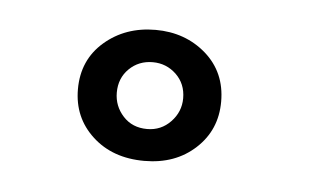

<svg xmlns="http://www.w3.org/2000/svg" viewBox="-28 -727 357 219"><g transform="rotate(5 151.0 -617.0)"><path d="M60.5 -617.5Q60.5 -651 84.5 -671.8Q108.5 -692.5 143 -692.5Q177 -692.5 200.8 -671.8Q224.5 -651 224.5 -617.5Q224.5 -585 201.5 -563.8Q178.5 -542.5 143 -542.5Q106.5 -542.5 83.5 -563.8Q60.5 -585 60.5 -617.5ZM105 -617.5Q105 -602 115.5 -590.5Q126 -579 143 -579Q159 -579 170 -590.5Q181 -602 181 -617.5Q181 -634 169.8 -644.8Q158.5 -655.5 143 -655.5Q127 -655.5 116 -644.8Q105 -634 105 -617.5Z"/></g></svg>

Font: League Spartan Medium
Style: Regular
Weight: 500
Foundry: The League of Moveable Type
Version: Version 2.002